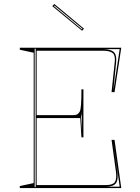

<svg xmlns="http://www.w3.org/2000/svg" viewBox="-20 -949 707 969"><path d="M80 0V-10L150 -25V-683L80 -698V-708H592L558 -484H543L559 -635Q563 -668 549.5 -680.5Q536 -693 498 -693H165V-368H354Q363 -368 370.5 -372.5Q378 -377 382 -385Q387 -393 389 -421Q391 -449 391 -498H401V-256H391L385 -353H165V-15H515Q549 -15 559.5 -30Q570 -45 565 -83L543 -243H558L592 0ZM155 -5H160V-703H155ZM390 -360 394 -288V-388Q394 -384 393.5 -379Q393 -374 392.5 -369.5Q392 -365 390 -360ZM515 -7H584L551 -236L572 -84Q578 -43 565.5 -25Q553 -7 515 -7ZM552 -491 584 -701H498Q539 -701 554.5 -686Q570 -671 566 -634ZM394 -794 244 -918 254 -929 404 -804ZM396 -804 255 -921 252 -918 393 -801Z"/></svg>

Font: Kalnia Glaze Thin
Style: Regular
Weight: 100
Version: Version 1.110